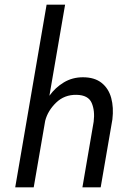

<svg xmlns="http://www.w3.org/2000/svg" viewBox="-20 -800 549 820"><path d="M380 -280Q386 -327 371.5 -360.5Q357 -394 307 -395Q255 -396 219.5 -361.5Q184 -327 173 -284L124 0H45L179 -780H258L191 -391Q216 -426 252.5 -448Q289 -470 334 -470Q384 -470 414 -446Q444 -422 455 -381.5Q466 -341 460 -290L410 0H332Z"/></svg>

Font: Von Book
Style: Italic
Weight: 400
Version: Version 4.000; ttfautohint (v1.8.4.7-5d5b)